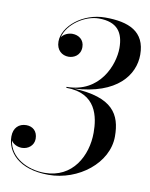

<svg xmlns="http://www.w3.org/2000/svg" viewBox="-86 -822 702 896"><g transform="rotate(10 265.0 -374.5)"><path d="M480.5 -220C480.5 -324.5 438.5 -399 252.5 -407C457 -417.5 530.5 -521 530.5 -616C530.5 -726.5 451.5 -759 340 -759C233.5 -759 144 -683.5 144 -611C144 -570 171.5 -549 202 -549C227 -549 258.5 -564.5 258.5 -604.5C258.5 -639.5 231.5 -657.5 202 -657.5C183.5 -657.5 161.5 -648.5 151 -632C166 -697 246.5 -749.5 311 -749.5C399.5 -749.5 429.5 -703 429.5 -630C429.5 -552 376.5 -409 217.5 -409V-404.5C361.5 -404.5 379.5 -294 379.5 -220C379.5 -111 319 4 186 4C104 4 21 -39.5 10.5 -118.5C19.5 -103 40 -92.5 61.5 -92.5C91 -92.5 118 -113 118 -145C118 -181 95 -200.5 64.5 -200.5C29.5 -200.5 4.5 -177.5 4.5 -136.5C4.5 -64 64 10 206 10C347 10 480.5 -93.5 480.5 -220Z"/></g></svg>

Font: Bodoni* 36pt
Style: Italic
Weight: 400
Italic angle: -13°
Version: Version 2.3